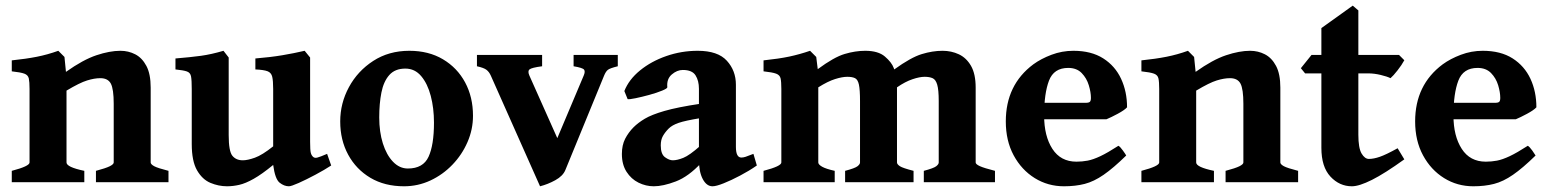

<svg xmlns="http://www.w3.org/2000/svg" viewBox="-20 -650 5531 685"><path d="M322.3 0V-40.5Q357.4 -49.8 371.6 -56.9Q385.7 -64 385.7 -70.3V-279.8Q385.7 -332 375.5 -351.6Q365.2 -371.1 337.9 -371.1Q316.9 -371.1 290.8 -363Q264.6 -355 217.3 -326.7V-70.3Q217.3 -53.7 280.8 -40.5V0H22V-40.5Q85.4 -57.1 85.4 -70.3V-332.5Q85.4 -357.9 82.8 -370.1Q80.1 -382.3 66.9 -387.2Q53.7 -392.1 22 -395.5V-434.6Q73.2 -439.9 111.6 -447.5Q149.9 -455.1 188 -468.8L210 -446.8L215.3 -393.6Q276.4 -437 324 -452.9Q371.6 -468.8 409.7 -468.8Q438 -468.8 462.4 -456.3Q486.8 -443.8 502.2 -415Q517.6 -386.2 517.6 -337.4V-70.3Q517.6 -64 530 -57.1Q542.5 -50.3 581.1 -40.5V0Z M1161.6 -59.6Q1137.7 -43.9 1105.2 -26.6Q1072.8 -9.3 1045.9 2.7Q1019 14.6 1010.7 14.6Q993.7 14.6 977.5 1.7Q961.4 -11.2 954.6 -61.5Q914.1 -28.3 885 -12Q856 4.4 833.5 9.5Q811 14.6 790 14.6Q759.8 14.6 730.7 2.4Q701.7 -9.8 682.9 -42.5Q664.1 -75.2 664.1 -136.2V-332.5Q664.1 -363.8 661.6 -377.2Q659.2 -390.6 647 -395Q634.8 -399.4 606 -402.3V-441.4Q659.7 -445.8 697 -450.9Q734.4 -456.1 777.3 -468.8L795.9 -444.8V-168Q795.9 -110.4 809.1 -94.2Q822.3 -78.1 846.2 -78.1Q863.3 -78.1 889.4 -87.4Q915.5 -96.7 954.6 -127.9V-332.5Q954.6 -361.8 951.2 -376.2Q947.8 -390.6 934.6 -395.8Q921.4 -400.9 891.1 -402.3V-441.4Q944.8 -445.8 987.1 -452.9Q1029.3 -460 1066.9 -468.8L1086.4 -444.8V-143.6Q1086.4 -113.8 1088.9 -104.5Q1091.3 -95.2 1097.7 -89.8Q1103 -85.4 1112.5 -87.9Q1122.1 -90.3 1147 -101.1Z M1667.5 -236.8Q1667.5 -188 1647.9 -143.1Q1628.4 -98.1 1594.2 -62.5Q1560.1 -26.9 1515.6 -6.1Q1471.2 14.6 1421.4 14.6Q1352.5 14.6 1301.5 -15.6Q1250.5 -45.9 1222.2 -98.1Q1193.8 -150.4 1193.8 -216.8Q1193.8 -281.7 1224.9 -339.1Q1255.9 -396.5 1311.5 -432.6Q1367.2 -468.8 1440.4 -468.8Q1509.3 -468.8 1560.3 -438.5Q1611.3 -408.2 1639.4 -356Q1667.5 -303.7 1667.5 -236.8ZM1528.3 -212.4Q1528.3 -264.2 1516.8 -307.9Q1505.4 -351.6 1482.7 -378.4Q1460 -405.3 1426.3 -405.3Q1389.2 -405.3 1368.9 -382.3Q1348.6 -359.4 1340.8 -320.1Q1333 -280.8 1333 -231Q1333 -179.7 1345.9 -138.4Q1358.9 -97.2 1382.1 -73Q1405.3 -48.8 1435.1 -48.8Q1489.7 -48.8 1509 -90.8Q1528.3 -132.8 1528.3 -212.4Z M2184.1 -413.6Q2155.8 -406.7 2148.4 -400.6Q2141.1 -394.5 2135.3 -380.4L1997.1 -43.5Q1988.3 -22 1961.2 -7.1Q1934.1 7.8 1906.7 14.6L1731 -380.4Q1725.1 -393.6 1715.6 -400.9Q1706.1 -408.2 1681.6 -413.6V-454.1H1914.1V-413.6Q1876.5 -408.7 1869.1 -402.3Q1861.8 -396 1868.7 -380.4L1968.3 -157.2L2062.5 -380.4Q2068.8 -395 2063.7 -401.6Q2058.6 -408.2 2026.4 -413.6V-454.1H2184.1Z M2680.2 -59.6Q2652.8 -40.5 2620.8 -23.7Q2588.9 -6.8 2562 3.9Q2535.2 14.6 2522 14.6Q2501 14.6 2487.3 -11Q2473.6 -36.6 2473.6 -80.1V-333Q2473.6 -362.3 2461.4 -381.3Q2449.2 -400.4 2416 -400.4Q2395.5 -400.4 2376.7 -384.3Q2357.9 -368.2 2360.8 -338.9Q2361.3 -334.5 2342.3 -326.7Q2323.2 -318.8 2296.6 -311.5Q2270 -304.2 2247.6 -299.6Q2225.1 -294.9 2219.2 -296.4L2207.5 -325.2Q2223.6 -366.2 2263.4 -398.7Q2303.2 -431.2 2357.2 -450Q2411.1 -468.8 2469.2 -468.8Q2541 -468.8 2573.2 -433.3Q2605.5 -397.9 2605.5 -347.7V-126Q2605.5 -87.9 2625 -87.9Q2631.8 -87.9 2640.1 -90.6Q2648.4 -93.3 2668 -101.1ZM2478.5 -228.5Q2424.8 -219.7 2401.4 -211.7Q2377.9 -203.6 2365.7 -191.4Q2353 -178.7 2345.2 -165Q2337.4 -151.4 2337.4 -131.3Q2337.4 -100.1 2352.5 -89.1Q2367.7 -78.1 2380.4 -78.1Q2396 -78.1 2418 -86.9Q2439.9 -95.7 2478.5 -129.9L2482.4 -69.3Q2436.5 -20 2391.1 -2.7Q2345.7 14.6 2312.5 14.6Q2284.2 14.6 2258.1 1.7Q2231.9 -11.2 2215.3 -37.1Q2198.7 -63 2198.7 -100.6Q2198.7 -132.3 2210.4 -155Q2222.2 -177.7 2240.2 -195.8Q2256.3 -211.9 2280.3 -226.3Q2304.2 -240.7 2350.6 -254.2Q2397 -267.6 2478.5 -279.8Z M3275.9 0V-40.5Q3311 -49.8 3320.1 -56.9Q3329.1 -64 3329.1 -70.3V-289.6Q3329.1 -329.6 3323.7 -347.9Q3318.4 -366.2 3307.1 -371.1Q3295.9 -376 3278.8 -376Q3261.2 -376 3235.6 -367.4Q3210 -358.9 3180.2 -338.4V-70.3Q3180.2 -64 3190.4 -57.1Q3200.7 -50.3 3239.3 -40.5V0H2995.1V-40.5Q3030.3 -49.8 3039.3 -56.9Q3048.3 -64 3048.3 -70.3V-289.6Q3048.3 -329.6 3044.4 -347.9Q3040.5 -366.2 3030.5 -371.1Q3020.5 -376 3002.9 -376Q2984.9 -376 2959.2 -367.9Q2933.6 -359.9 2899.4 -338.4V-70.3Q2899.4 -63 2913.1 -55.2Q2926.8 -47.4 2958 -40.5V0H2704.1V-40.5Q2767.6 -57.1 2767.6 -70.3V-332.5Q2767.6 -358.4 2764.9 -370.4Q2762.2 -382.3 2749 -387.2Q2735.8 -392.1 2704.1 -395.5V-434.6Q2759.3 -440.4 2796.1 -448.2Q2833 -456.1 2870.1 -468.8L2892.1 -446.8L2897.5 -403.3Q2955.6 -446.3 2993.7 -457.5Q3031.7 -468.8 3066.9 -468.8Q3113.3 -468.8 3137.2 -448.2Q3161.1 -427.7 3168.5 -407.7L3170.4 -402.3Q3230 -445.3 3268.6 -457Q3307.1 -468.8 3342.8 -468.8Q3374 -468.8 3400.9 -456.3Q3427.7 -443.8 3444.3 -415Q3460.9 -386.2 3460.9 -337.4V-70.3Q3460.9 -64 3476.1 -57.1Q3491.2 -50.3 3529.8 -40.5V0Z M4001 -267.1Q3992.2 -257.3 3967.8 -244.1Q3943.4 -231 3927.7 -224.6H3627.9L3628.9 -283.2H3853.5Q3864.7 -283.2 3868.4 -286.9Q3872.1 -290.5 3872.1 -300.8Q3872.1 -320.8 3864.5 -345.9Q3856.9 -371.1 3839.1 -389.4Q3821.3 -407.7 3791 -407.7Q3739.7 -407.7 3722.4 -362.1Q3705.1 -316.4 3705.1 -237.8Q3705.1 -164.6 3734.6 -118.9Q3764.2 -73.2 3820.3 -73.2Q3840.8 -73.2 3860.4 -76.9Q3879.9 -80.6 3905.8 -92.8Q3931.6 -105 3970.2 -129.9Q3976.6 -126.5 3986.3 -112.8Q3996.1 -99.1 3998 -95.2Q3952.1 -50.3 3917.5 -26.4Q3882.8 -2.4 3849.9 6.1Q3816.9 14.6 3775.9 14.6Q3718.8 14.6 3671.6 -14.6Q3624.5 -43.9 3596.4 -95.9Q3568.4 -147.9 3568.4 -216.8Q3568.4 -347.2 3666.5 -420.4Q3693.8 -440.4 3731.4 -454.6Q3769 -468.8 3809.6 -468.8Q3873.5 -468.8 3916 -441.7Q3958.5 -414.6 3979.7 -368.9Q4001 -323.2 4001 -267.1Z M4352.5 0V-40.5Q4387.7 -49.8 4401.9 -56.9Q4416 -64 4416 -70.3V-279.8Q4416 -332 4405.8 -351.6Q4395.5 -371.1 4368.2 -371.1Q4347.2 -371.1 4321 -363Q4294.9 -355 4247.6 -326.7V-70.3Q4247.6 -53.7 4311 -40.5V0H4052.2V-40.5Q4115.7 -57.1 4115.7 -70.3V-332.5Q4115.7 -357.9 4113 -370.1Q4110.4 -382.3 4097.2 -387.2Q4084 -392.1 4052.2 -395.5V-434.6Q4103.5 -439.9 4141.8 -447.5Q4180.2 -455.1 4218.3 -468.8L4240.2 -446.8L4245.6 -393.6Q4306.6 -437 4354.2 -452.9Q4401.9 -468.8 4439.9 -468.8Q4468.3 -468.8 4492.7 -456.3Q4517.1 -443.8 4532.5 -415Q4547.9 -386.2 4547.9 -337.4V-70.3Q4547.9 -64 4560.3 -57.1Q4572.8 -50.3 4611.3 -40.5V0Z M4990.2 -81.5Q4920.4 -31.2 4874.8 -8.3Q4829.1 14.6 4803.2 14.6Q4758.8 14.6 4726.6 -20Q4694.3 -54.7 4694.3 -122.6V-388.2H4636.2L4621.1 -406.7L4659.2 -454.1H4694.3V-549.8L4806.2 -629.9L4826.2 -612.8V-454.1H4971.2L4990.2 -435.1Q4981 -418 4965.8 -398.7Q4950.7 -379.4 4940.9 -371.1Q4929.2 -377 4906 -382.6Q4882.8 -388.2 4861.3 -388.2H4826.2V-169.4Q4826.2 -122.1 4837.6 -102.5Q4849.1 -83 4863.8 -83Q4880.9 -83 4902.8 -90.6Q4924.8 -98.1 4966.3 -121.1Z M5461.4 -267.1Q5452.6 -257.3 5428.2 -244.1Q5403.8 -231 5388.2 -224.6H5088.4L5089.4 -283.2H5314Q5325.2 -283.2 5328.9 -286.9Q5332.5 -290.5 5332.5 -300.8Q5332.5 -320.8 5325 -345.9Q5317.4 -371.1 5299.6 -389.4Q5281.7 -407.7 5251.5 -407.7Q5200.2 -407.7 5182.9 -362.1Q5165.5 -316.4 5165.5 -237.8Q5165.5 -164.6 5195.1 -118.9Q5224.6 -73.2 5280.8 -73.2Q5301.3 -73.2 5320.8 -76.9Q5340.3 -80.6 5366.2 -92.8Q5392.1 -105 5430.7 -129.9Q5437 -126.5 5446.8 -112.8Q5456.5 -99.1 5458.5 -95.2Q5412.6 -50.3 5377.9 -26.4Q5343.3 -2.4 5310.3 6.1Q5277.3 14.6 5236.3 14.6Q5179.2 14.6 5132.1 -14.6Q5085 -43.9 5056.9 -95.9Q5028.8 -147.9 5028.8 -216.8Q5028.8 -347.2 5127 -420.4Q5154.3 -440.4 5191.9 -454.6Q5229.5 -468.8 5270 -468.8Q5334 -468.8 5376.5 -441.7Q5418.9 -414.6 5440.2 -368.9Q5461.4 -323.2 5461.4 -267.1Z"/></svg>

Font: Gentium Book Plus
Style: Bold
Weight: 700
Designer: Victor Gaultney, Annie Olsen, Iska Routamaa, Becca Hirsbrunner
Foundry: SIL International
Version: Version 6.101